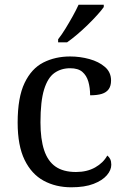

<svg xmlns="http://www.w3.org/2000/svg" viewBox="-20 -786 532 816"><path d="M283 10Q217 10 165.5 -18Q114 -46 84.5 -106.5Q55 -167 55 -265Q55 -372 84.5 -433.5Q114 -495 164.5 -520.5Q215 -546 278 -546Q320 -546 360 -535Q400 -524 426 -501.5Q452 -479 452 -444Q452 -421 442 -407Q432 -393 412.5 -387Q393 -381 363 -381Q363 -413 355.5 -439Q348 -465 330 -480.5Q312 -496 278 -496Q240 -496 211.5 -476Q183 -456 167.5 -406Q152 -356 152 -266Q152 -195 167.5 -148Q183 -101 216 -78Q249 -55 303 -55Q350 -55 384.5 -74.5Q419 -94 436 -125Q444 -119 448.5 -109.5Q453 -100 453 -86Q453 -63 434 -41Q415 -19 377.5 -4.5Q340 10 283 10ZM227 -619Q242 -638 258 -664Q274 -690 289 -717Q304 -744 314 -766H421V-756Q412 -743 394 -723Q376 -703 353.5 -681Q331 -659 308 -639.5Q285 -620 265 -606H227Z"/></svg>

Font: Noto Serif Telugu
Style: Regular
Weight: 400
Designer: Jelle Bosma - Monotype Design Team
Foundry: Monotype Imaging Inc.
Version: Version 2.003